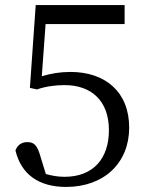

<svg xmlns="http://www.w3.org/2000/svg" viewBox="-20 -724 579 758"><path d="M160 -629H472V-704H121L98 -377L126 -371C161 -383 198 -388 235 -388C341 -388 410 -326 410 -210C410 -98 348 -26 235 -26C209 -26 186 -30 161 -37L141 -102C128 -149 116 -163 88 -163C66 -163 49 -152 41 -130C64 -34 135 14 241 14C392 14 490 -82 490 -220C490 -361 396 -440 258 -440C217 -440 182 -434 145 -423Z"/></svg>

Font: Source Han Serif AKR9
Style: Regular
Weight: 400
Designer: Ryoko NISHIZUKA 西塚涼子 (kana & ideographs); Frank Grießhammer (Latin, Greek & Cyrillic); Sandoll Communications 산돌커뮤니케이션, 
Foundry: Adobe Systems Incorporated
Version: Version 1.005;hotconv 1.0.107;makeotfexe 2.5.65593